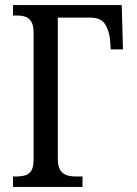

<svg xmlns="http://www.w3.org/2000/svg" viewBox="-20 -734 539 754"><path d="M31 0V-41H44Q65 -41 80.5 -46Q96 -51 104 -65.5Q112 -80 112 -109V-604Q112 -633 103.5 -648Q95 -663 80.5 -668Q66 -673 47 -673H31V-714H458L463 -540H415L412 -580Q408 -615 392 -640Q376 -665 333 -665H207V-111Q207 -82 216 -67Q225 -52 241 -46.5Q257 -41 277 -41H304V0Z"/></svg>

Font: Noto Serif Condensed
Style: Regular
Weight: 400
Width: 3
Designer: Monotype Design Team
Foundry: Monotype Imaging Inc.
Version: Version 2.015